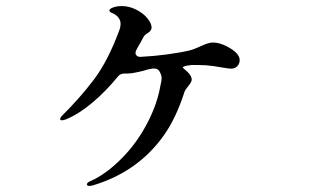

<svg xmlns="http://www.w3.org/2000/svg" viewBox="-20 -592 1040 632"><path d="M769 -394Q769 -383 761.5 -374.5Q754 -366 740 -366Q734 -366 710 -370Q706 -371 682.5 -374.5Q659 -378 633 -378H612Q597 -377 588 -374Q579 -371 583 -368L593 -359Q611 -344 611 -330Q611 -322 600 -309Q590 -297 587 -289Q560 -204 519 -146Q433 -25 283 19L275 20Q266 20 266 15Q266 9 278 4Q328 -18 379.5 -69.5Q431 -121 466 -189Q498 -251 508 -310Q512 -326 512 -334Q512 -345 506 -355Q500 -369 480 -366Q463 -363 452 -359Q447 -358 430 -354Q413 -350 400 -350H396H390Q376 -350 368 -340Q328 -291 284 -254Q240 -217 197 -199Q188 -196 184 -196Q178 -196 178 -200Q178 -205 186 -213Q240 -266 287.5 -328Q335 -390 373 -493Q377 -504 377 -513Q377 -530 363 -541Q358 -545 352.5 -547.5Q347 -550 345 -551Q340 -554 340 -557Q340 -563 352.5 -567.5Q365 -572 381 -572Q405 -572 428 -560.5Q451 -549 465 -532Q479 -515 479 -501Q479 -496 474 -489Q469 -485 463 -481Q457 -477 454 -473L443 -453L430 -430Q426 -422 426 -418Q426 -412 431 -408Q436 -404 445 -405Q486 -407 530.5 -413Q575 -419 604 -426Q617 -429 643 -441Q667 -452 680 -452Q707 -452 738 -433Q769 -414 769 -394Z"/></svg>

Font: Shippori Mincho B1 SemiBold
Style: Regular
Weight: 600
Designer: FONTDASU
Foundry: FONTDASU / Google Inc. / but / Adobe
Version: Version 3.110; ttfautohint (v1.8.3)